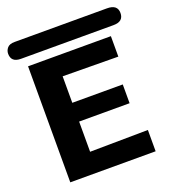

<svg xmlns="http://www.w3.org/2000/svg" viewBox="-150 -961 973 1076"><g transform="rotate(-20 336.5 -423.0)"><path d="M3 -796Q3 -815 16 -830.5Q29 -846 60 -846H611Q673 -846 673 -796Q673 -745 613 -745H61Q3 -745 3 -796ZM84 0V-692H578V-570L247 -573V-415H548V-303H247V-123L593 -127V0Z"/></g></svg>

Font: Coval
Style: Black
Weight: 1000
Foundry: Context Ltd
Version: Version 001.000